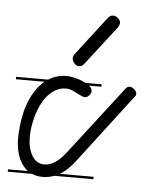

<svg xmlns="http://www.w3.org/2000/svg" viewBox="-42 -522 431 550"><g transform="rotate(5 173.5 -247.0)"><path d="M246 -14H134Q118 -8 100 -8Q83 -8 70 -14H0V-21H57Q48 -28 41 -38Q31 -52 26 -71Q21 -90 21 -112Q21 -127 23 -147Q25 -167 30 -188Q35 -209 44.5 -229.5Q54 -250 68 -266Q75 -274 82 -280H0V-287H92Q96 -289 101 -292Q120 -302 145 -302Q152 -302 164.5 -299.5Q177 -297 189 -292Q194 -289 199 -287H246V-280H210Q219 -273 219 -265Q219 -258 213 -252Q207 -246 201 -246Q197 -246 191 -249L178 -255Q171 -259 163 -262.5Q155 -266 145 -266Q113 -266 87 -232Q73 -212 64 -183Q54 -149 54 -119Q54 -87 66.5 -65.5Q79 -44 102 -44Q133 -44 163 -83L314 -279Q319 -287 327 -287Q334 -287 340.5 -280.5Q347 -274 347 -269Q347 -262 342 -258L191 -60Q171 -34 149 -21H246ZM192 -342Q186 -333 177 -333Q169 -333 163 -340Q157 -347 157 -354Q157 -360 161 -366L247 -478Q250 -482 254 -484Q258 -486 262 -486Q269 -486 276 -480Q283 -474 283 -467Q283 -461 278 -453Z"/></g></svg>

Font: Gruenewald VA 3. Klasse
Style: Regular
Weight: 400
Designer: Peter Wiegel
Foundry: Peter Wiegel, nach dem Schriftentwurf von Dr. H. Gr¸newald
Version: Version 0.007